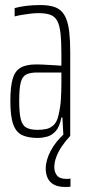

<svg xmlns="http://www.w3.org/2000/svg" viewBox="-20 -538 342 760"><path d="M129 8Q92 8 68 -3Q44 -14 32.5 -45.5Q21 -77 21 -138Q21 -194 30 -225.5Q39 -257 61.5 -270Q84 -283 123 -283Q133 -283 146 -282.5Q159 -282 173 -281Q187 -280 200 -279.5Q213 -279 223 -278V-324Q223 -374 219.5 -406Q216 -438 206.5 -455.5Q197 -473 179 -479.5Q161 -486 132 -486Q118 -486 100.5 -484Q83 -482 66 -479Q49 -476 38 -473V-506Q55 -511 81.5 -514.5Q108 -518 138 -518Q166 -518 186.5 -513Q207 -508 220.5 -496Q234 -484 242.5 -462.5Q251 -441 254.5 -408.5Q258 -376 258 -330V0H231L227 -73H223Q216 -36 200.5 -19Q185 -2 166 3Q147 8 129 8ZM129 -24Q147 -24 163.5 -27.5Q180 -31 193 -43.5Q206 -56 212 -84Q219 -114 221 -143.5Q223 -173 223 -210V-251H127Q99 -251 83.5 -243Q68 -235 62 -211Q56 -187 56 -138Q56 -92 62 -67Q68 -42 84 -33Q100 -24 129 -24ZM237 202Q210 202 193 192.5Q176 183 168.5 166.5Q161 150 161 130Q161 96 181 58.5Q201 21 236 -10L258 0Q240 19 226 39.5Q212 60 203.5 81.5Q195 103 195 124Q195 143 205.5 156.5Q216 170 242 170Q245 170 248.5 170Q252 170 259 169V201Q252 202 248 202Q244 202 237 202Z"/></svg>

Font: Saira UltraCondensed Thin
Style: Regular
Weight: 250
Width: 1
Designer: Hector Gatti with collaboration of the Omnibus-Type team
Foundry: Omnibus-Type
Version: Version 1.101